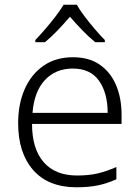

<svg xmlns="http://www.w3.org/2000/svg" viewBox="-20 -785 592 815"><path d="M290 -542Q358 -542 403.5 -510.5Q449 -479 472.5 -424Q496 -369 496 -298V-259H116Q116 -153 165.5 -96.5Q215 -40 307 -40Q356 -40 393 -48.5Q430 -57 474 -76V-24Q434 -6 395 2Q356 10 305 10Q185 10 121 -63Q57 -136 57 -262Q57 -343 84.5 -406Q112 -469 164 -505.5Q216 -542 290 -542ZM289 -494Q216 -494 170.5 -445Q125 -396 118 -306H437Q437 -390 400.5 -442Q364 -494 289 -494ZM306 -765Q318 -743 339 -715.5Q360 -688 383 -661Q406 -634 425 -615V-606H384Q357 -628 329 -657Q301 -686 277 -714Q253 -686 225.5 -657Q198 -628 171 -606H130V-615Q149 -635 172 -661.5Q195 -688 216 -715.5Q237 -743 250 -765Z"/></svg>

Font: Noto Sans Tamil Light
Style: Regular
Weight: 300
Designer: Jelle Bosma - Monotype Design Team
Foundry: Monotype Imaging Inc.
Version: Version 2.004; ttfautohint (v1.8.4.7-5d5b)